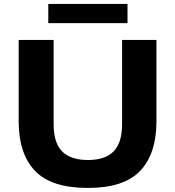

<svg xmlns="http://www.w3.org/2000/svg" viewBox="-20 -942 886 972"><path d="M425 9.5Q239.5 9.5 157 -77.2Q74.5 -164 74.5 -328V-740H251.5V-313Q251.5 -219 294.5 -175.5Q337.5 -132 425 -132Q512.5 -132 555.2 -175.5Q598 -219 598 -313V-740H772V-328Q772 -164 689.8 -77.2Q607.5 9.5 425 9.5ZM224.5 -825V-922H625.5V-825Z"/></svg>

Font: Encode Sans Exp
Style: Bold
Weight: 700
Width: 7
Designer: Multiple Designers
Foundry: Impallari Type
Version: Version 3.002; ttfautohint (v1.8.3) -l 8 -r 50 -G 200 -x 14 